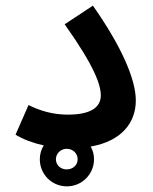

<svg xmlns="http://www.w3.org/2000/svg" viewBox="-20 -519 542 680"><path d="M313 45C313 29 309 13 301 0C411 -19 461 -85 461 -163C461 -240 408 -358 309 -499L209 -433C317 -281 337 -217 337 -181C337 -138 300 -113 220 -113C167 -113 121 -127 81 -147L35 -42C63 -25 98 -12 135 -4C126 10 121 27 121 45C121 98 163 141 217 141C270 141 313 98 313 45ZM216 81C195 81 178 66 178 45C178 25 195 8 216 8C238 8 255 24 255 45C255 66 238 81 216 81Z"/></svg>

Font: Noto Sans Arabic UI Semi
Style: Regular
Weight: 600
Designer: Nadine Chahine - Monotype Design Team
Foundry: Monotype Imaging Inc.
Version: Version 1.900